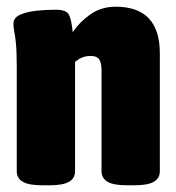

<svg xmlns="http://www.w3.org/2000/svg" viewBox="-20 -551 525 573"><path d="M106 2Q66 2 48 -8.5Q30 -19 30 -40V-349Q30 -398 27.5 -422Q25 -446 22.5 -457.5Q20 -469 20 -480Q20 -498 40 -507Q60 -516 89 -519Q118 -522 145 -522Q177 -522 185 -508.5Q193 -495 197 -455Q217 -485 249.5 -508Q282 -531 325 -531Q457 -531 457 -392V-40Q457 -19 439 -8.5Q421 2 381 2H359Q319 2 301 -8.5Q283 -19 283 -40V-342Q283 -362 276.5 -373Q270 -384 250 -384Q224 -384 204 -366V-40Q204 -19 186 -8.5Q168 2 128 2Z"/></svg>

Font: Asap Condensed Black
Style: Regular
Weight: 900
Width: 3
Designer: Pablo Cosgaya
Foundry: Omnibus-Type
Version: Version 3.001; ttfautohint (v1.8.4.7-5d5b)